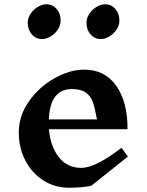

<svg xmlns="http://www.w3.org/2000/svg" viewBox="-20 -869 687 899"><path d="M110 -762Q110 -785 123.5 -805Q137 -825 157.5 -837Q178 -849 197 -849Q226 -849 245 -827Q264 -805 264 -773Q264 -750 250.5 -730Q237 -710 216.5 -698Q196 -686 177 -686Q148 -686 129 -708Q110 -730 110 -762ZM385 -762Q385 -785 398.5 -805Q412 -825 432.5 -837Q453 -849 472 -849Q501 -849 520 -827Q539 -805 539 -773Q539 -750 525.5 -730Q512 -710 491.5 -698Q471 -686 452 -686Q423 -686 404 -708Q385 -730 385 -762ZM407 1Q364 10 303 10Q236 10 182.5 -24.5Q129 -59 98.5 -118Q68 -177 68 -249Q68 -327 115.5 -394.5Q163 -462 235 -502.5Q307 -543 374 -543Q471 -543 524.5 -467Q578 -391 577 -264H209Q216 -184 255 -133.5Q294 -83 361 -83Q427 -83 549 -177L579 -136ZM209 -310H434Q425 -361 415.5 -389Q406 -417 383 -434.5Q360 -452 316 -452H317Q214 -452 209 -310Z"/></svg>

Font: Inknut Antiqua Medium
Style: Regular
Weight: 500
Designer: Claus Eggers Sørensen
Foundry: Claus Eggers Sørensen
Version: Version 1.003; ttfautohint (v1.8.2) -l 8 -r 50 -G 200 -x 14 